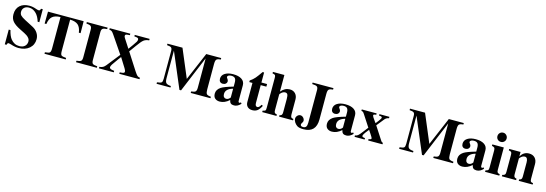

<svg xmlns="http://www.w3.org/2000/svg" viewBox="26 -1859 8879 3121"><g transform="rotate(15 4465.0 -298.0)"><path d="M484 -474H456Q430 -559 386 -604Q332 -660 263 -660Q212 -660 182.5 -632.5Q153 -605 153 -561Q153 -525 174 -502Q195 -479 256 -447Q275 -437 325 -411.5Q375 -386 404 -370Q453 -343 483 -296.5Q513 -250 513 -194Q513 -99 444.5 -40Q376 19 265 19Q204 19 135 -5Q104 -15 94 -15Q82 -15 75 -7.5Q68 0 64 19H35V-229H64Q87 -133 124 -86Q181 -14 268 -14Q326 -14 360 -44.5Q394 -75 394 -127Q394 -175 337 -215Q312 -233 215 -280Q126 -323 85 -370Q44 -417 44 -490Q44 -585 102.5 -638Q161 -691 263 -691Q318 -691 380 -668Q410 -658 422 -658Q436 -658 442.5 -665Q449 -672 454 -692H484Z M1178 -475H1149Q1136 -564 1092.5 -602.5Q1049 -641 957 -644V-117Q957 -60 973.5 -45Q990 -30 1055 -25V0H698V-25Q762 -30 778.5 -45.5Q795 -61 795 -117V-644Q702 -641 658.5 -602.5Q615 -564 602 -475H573L576 -676H1176Z M1579 0H1229V-25Q1286 -30 1304 -45Q1322 -60 1322 -106V-576Q1322 -617 1303 -632Q1284 -647 1229 -651V-676H1579V-651Q1523 -649 1503.5 -633.5Q1484 -618 1484 -576V-106Q1484 -58 1502.5 -43.5Q1521 -29 1579 -25Z M2297 0H1957V-25L1985 -27Q2037 -30 2037 -55Q2037 -76 2016 -109L1915 -271L1877 -220Q1821 -144 1802 -113.5Q1783 -83 1783 -67Q1783 -48 1800.5 -39Q1818 -30 1864 -25V0H1614V-25Q1651 -29 1673 -41Q1695 -53 1718 -81L1893 -302L1695 -593Q1672 -627 1657 -638Q1642 -649 1615 -651V-676H1961V-651L1930 -649Q1903 -648 1892.5 -641Q1882 -634 1882 -618Q1882 -604 1897 -581L1994 -431L2050 -508Q2086 -557 2097 -577.5Q2108 -598 2108 -614Q2108 -632 2097 -639Q2086 -646 2057 -649L2036 -651V-676H2286V-651Q2229 -646 2195.5 -620.5Q2162 -595 2098 -505L2018 -394L2200 -111Q2235 -57 2253 -41.5Q2271 -26 2297 -25Z M3491 0H3159V-25Q3214 -30 3231 -47Q3248 -64 3248 -109V-605L2996 0H2969L2717 -594V-129Q2717 -71 2737 -50Q2757 -29 2818 -25V0H2584V-25Q2643 -31 2659 -45.5Q2675 -60 2675 -108V-577Q2675 -618 2658 -632.5Q2641 -647 2586 -651V-676H2839L3038 -204L3239 -676H3491V-651Q3436 -647 3419.5 -628.5Q3403 -610 3403 -554V-126Q3403 -69 3418 -49.5Q3433 -30 3491 -25Z M3987 -64 4002 -43Q3949 14 3890 14Q3853 14 3834.5 -1.5Q3816 -17 3808 -55Q3732 14 3649 14Q3599 14 3569 -12.5Q3539 -39 3539 -92Q3539 -159 3606 -204Q3656 -237 3807 -280V-348Q3807 -397 3788.5 -419Q3770 -441 3726 -441Q3698 -441 3679.5 -431Q3661 -421 3661 -404Q3661 -393 3672 -381Q3691 -358 3691 -339Q3691 -313 3672 -296Q3653 -279 3623 -279Q3592 -279 3575 -297Q3558 -315 3558 -347Q3558 -406 3610.5 -439.5Q3663 -473 3749 -473Q3841 -473 3893 -438Q3945 -403 3945 -339V-78Q3945 -50 3966 -50Q3973 -50 3977 -54ZM3807 -97V-245Q3685 -211 3685 -124Q3685 -92 3699.5 -74.5Q3714 -57 3737 -57Q3779 -57 3807 -97Z M4321 -112 4346 -101Q4315 -39 4281.5 -13.5Q4248 12 4198 12Q4146 12 4116 -16.5Q4086 -45 4086 -95V-417H4033V-444Q4082 -477 4115 -515.5Q4148 -554 4200 -630H4225V-461H4320V-417H4225V-119Q4225 -59 4264 -59Q4293 -59 4321 -112Z M4880 0H4646V-24Q4671 -27 4681.5 -40.5Q4692 -54 4692 -85V-309Q4692 -363 4681 -384.5Q4670 -406 4641 -406Q4605 -406 4571 -372Q4554 -355 4554 -348V-85Q4554 -54 4564 -41Q4574 -28 4602 -24V0H4362V-24Q4398 -31 4406.5 -40Q4415 -49 4415 -89V-591Q4415 -626 4406 -635.5Q4397 -645 4361 -652V-676H4554V-396Q4619 -473 4701 -473Q4761 -473 4796 -435Q4831 -397 4831 -337V-87Q4831 -53 4842.5 -38.5Q4854 -24 4880 -24Z M5380 -676V-651Q5325 -647 5308.5 -629Q5292 -611 5292 -556V-126Q5292 96 5080 96Q5006 96 4972 73Q4943 53 4924 23Q4905 -7 4905 -37Q4905 -65 4926.5 -88Q4948 -111 4976 -111Q5004 -111 5026 -88Q5048 -65 5048 -35Q5048 -20 5034.5 -1Q5021 18 5021 31Q5021 63 5066 63Q5100 63 5115 41.5Q5130 20 5130 -27V-577Q5130 -620 5110 -634.5Q5090 -649 5029 -651V-676Z M5875 -64 5890 -43Q5837 14 5778 14Q5741 14 5722.5 -1.5Q5704 -17 5696 -55Q5620 14 5537 14Q5487 14 5457 -12.5Q5427 -39 5427 -92Q5427 -159 5494 -204Q5544 -237 5695 -280V-348Q5695 -397 5676.5 -419Q5658 -441 5614 -441Q5586 -441 5567.5 -431Q5549 -421 5549 -404Q5549 -393 5560 -381Q5579 -358 5579 -339Q5579 -313 5560 -296Q5541 -279 5511 -279Q5480 -279 5463 -297Q5446 -315 5446 -347Q5446 -406 5498.5 -439.5Q5551 -473 5637 -473Q5729 -473 5781 -438Q5833 -403 5833 -339V-78Q5833 -50 5854 -50Q5861 -50 5865 -54ZM5695 -97V-245Q5573 -211 5573 -124Q5573 -92 5587.5 -74.5Q5602 -57 5625 -57Q5667 -57 5695 -97Z M6386 0H6145V-24Q6190 -27 6190 -44Q6190 -60 6157 -108Q6134 -140 6115 -171Q6113 -168 6107.5 -161.5Q6102 -155 6099 -151Q6035 -74 6035 -48Q6035 -27 6085 -24V0H5916V-24Q5944 -26 5965.5 -43.5Q5987 -61 6029 -117L6072 -173Q6077 -179 6079.5 -182.5Q6082 -186 6083 -187Q6084 -188 6086.5 -191.5Q6089 -195 6094 -201L5966 -398Q5951 -421 5942 -427.5Q5933 -434 5914 -437V-461H6164V-437Q6117 -436 6117 -418Q6117 -396 6175 -320Q6185 -307 6188 -303L6224 -349Q6262 -398 6262 -413Q6262 -424 6255 -428.5Q6248 -433 6231 -435L6211 -437V-461H6379V-437Q6335 -430 6309 -398L6208 -272L6356 -44Q6364 -31 6386 -24Z M7573 0H7241V-25Q7296 -30 7313 -47Q7330 -64 7330 -109V-605L7078 0H7051L6799 -594V-129Q6799 -71 6819 -50Q6839 -29 6900 -25V0H6666V-25Q6725 -31 6741 -45.5Q6757 -60 6757 -108V-577Q6757 -618 6740 -632.5Q6723 -647 6668 -651V-676H6921L7120 -204L7321 -676H7573V-651Q7518 -647 7501.5 -628.5Q7485 -610 7485 -554V-126Q7485 -69 7500 -49.5Q7515 -30 7573 -25Z M8069 -64 8084 -43Q8031 14 7972 14Q7935 14 7916.5 -1.5Q7898 -17 7890 -55Q7814 14 7731 14Q7681 14 7651 -12.5Q7621 -39 7621 -92Q7621 -159 7688 -204Q7738 -237 7889 -280V-348Q7889 -397 7870.5 -419Q7852 -441 7808 -441Q7780 -441 7761.5 -431Q7743 -421 7743 -404Q7743 -393 7754 -381Q7773 -358 7773 -339Q7773 -313 7754 -296Q7735 -279 7705 -279Q7674 -279 7657 -297Q7640 -315 7640 -347Q7640 -406 7692.5 -439.5Q7745 -473 7831 -473Q7923 -473 7975 -438Q8027 -403 8027 -339V-78Q8027 -50 8048 -50Q8055 -50 8059 -54ZM7889 -97V-245Q7767 -211 7767 -124Q7767 -92 7781.5 -74.5Q7796 -57 7819 -57Q7861 -57 7889 -97Z M8311 -613Q8311 -580 8288.5 -558Q8266 -536 8233 -536Q8200 -536 8178 -558Q8156 -580 8156 -613Q8156 -646 8178.5 -668.5Q8201 -691 8235 -691Q8266 -691 8288.5 -668Q8311 -645 8311 -613ZM8352 0H8112V-24Q8147 -32 8156 -43Q8165 -54 8165 -88V-373Q8165 -406 8154.5 -418Q8144 -430 8111 -437V-461H8304V-85Q8304 -53 8314.5 -40.5Q8325 -28 8352 -24Z M8913 0H8679V-24Q8704 -27 8714.5 -40.5Q8725 -54 8725 -84V-321Q8725 -406 8674 -406Q8638 -406 8604 -372Q8587 -355 8587 -348V-84Q8587 -55 8597.5 -41.5Q8608 -28 8635 -24V0H8395V-24Q8428 -31 8438 -43Q8448 -55 8448 -87V-376Q8448 -408 8438 -420Q8428 -432 8395 -437V-461H8586V-386H8587Q8636 -473 8729 -473Q8791 -473 8827.5 -434.5Q8864 -396 8864 -331V-84Q8864 -50 8874 -38Q8884 -26 8913 -24Z"/></g></svg>

Font: STIX MathJax Main
Style: Bold
Weight: 700
Designer: MicroPress Inc., with final additions and corrections provided by Coen Hoffman, Elsevier (retired)
Version: Version 1.1.1